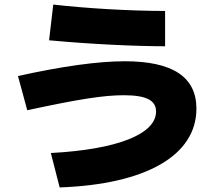

<svg xmlns="http://www.w3.org/2000/svg" viewBox="-20 -779 978 850"><path d="M205.1 -101.6 244.1 50.8C626 37.1 849.6 -90.8 849.6 -297.9C849.6 -438.5 744.1 -507.8 532.2 -507.8C413.1 -507.8 253.9 -485.4 59.6 -442.4L100.6 -291C332 -340.8 439.5 -357.4 528.3 -357.4C627 -357.4 670.9 -335 670.9 -285.2C670.9 -185.5 500 -117.2 205.1 -101.6ZM710.9 -574.2V-730.5C556.6 -730.5 359.4 -742.2 215.8 -758.8L197.3 -600.6C376 -584 575.2 -574.2 710.9 -574.2Z"/></svg>

Font: Pretendard Black
Style: Regular
Weight: 900
Designer: Base glyphs from Inter by Rasmus Andersson; Hangeul glyphs from Noto Sans CJK(Source Han Sans) by Jang Soo-young and Kan
Foundry: Kil Hyung-jin
Version: Version 1.309;Glyphs 3.2 (3225)